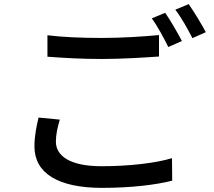

<svg xmlns="http://www.w3.org/2000/svg" viewBox="-20 -872 1040 931"><path d="M781 -810 716 -783C744 -745 776 -685 796 -644L862 -673C842 -712 806 -774 781 -810ZM895 -852 830 -825C859 -788 891 -730 913 -687L978 -716C959 -752 921 -815 895 -852ZM210 -597C290 -591 375 -586 476 -586C568 -586 683 -593 751 -598V-702C678 -695 572 -688 475 -688C374 -688 282 -692 210 -701V-597ZM167 -302C158 -263 147 -216 147 -162C147 -32 262 39 475 39C615 39 738 24 815 4L814 -105C734 -81 607 -66 472 -66C320 -66 251 -116 251 -185C251 -221 259 -254 270 -292L167 -302Z"/></svg>

Font: Source Han Sans KR Medium
Style: Regular
Weight: 500
Designer: Ryoko NISHIZUKA (kana & ideographs); Paul D. Hunt (Latin, Greek & Cyrillic); Wenlong ZHANG (bopomofo); Sandoll Communica
Foundry: Adobe Systems Incorporated
Version: Version 1.001;PS 1.001;hotconv 1.0.78;makeotf.lib2.5.61930